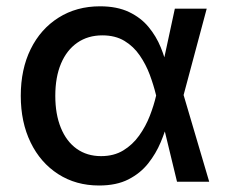

<svg xmlns="http://www.w3.org/2000/svg" viewBox="-20 -568 708 600"><path d="M289.6 11.7Q217.3 11.7 161.9 -23.9Q106.4 -59.6 75.7 -122.8Q44.9 -186 44.9 -268.6Q44.9 -351.6 75.9 -414.6Q106.9 -477.5 163.1 -512.9Q219.2 -548.3 292.5 -548.3Q345.7 -548.3 383.1 -530.5Q420.4 -512.7 444.3 -483.6Q468.3 -454.6 482.4 -419.9Q496.6 -385.3 503.4 -351.6H539.1L553.2 -272.9L633.8 0H533.2L467.3 -272Q460 -302.2 448 -334.5Q436 -366.7 416.7 -394.8Q397.5 -422.9 368.9 -440.2Q340.3 -457.5 299.8 -457.5Q254.9 -457.5 221.7 -434.6Q188.5 -411.6 170.7 -369.4Q152.8 -327.1 152.8 -268.6Q152.8 -210.9 170.2 -168.5Q187.5 -126 219.7 -103Q252 -80.1 295.9 -80.1Q335.9 -80.1 365.2 -97.9Q394.5 -115.7 415 -144.5Q435.5 -173.3 448.2 -206.1Q460.9 -238.8 467.8 -269L526.4 -541H626L553.2 -269L539.1 -192.4H505.9Q497.1 -159.2 482.2 -123.5Q467.3 -87.9 442.9 -57.1Q418.5 -26.4 381.1 -7.3Q343.8 11.7 289.6 11.7Z"/></svg>

Font: Inter 17pt Medium
Style: Regular
Weight: 500
Version: Version 4.001;git-66647c0bb